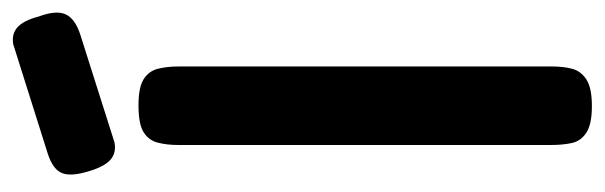

<svg xmlns="http://www.w3.org/2000/svg" viewBox="-338 -584 933 296"><g transform="rotate(-90 128.0 -436.5)"><path d="M112 10Q84 10 71 1.5Q58 -7 55 -21Q52 -35 52 -52V-629Q52 -645 55.5 -659Q59 -673 71.5 -681Q84 -689 113 -689Q141 -689 153.5 -681Q166 -673 169.5 -659Q173 -645 173 -628V-51Q173 -34 169.5 -20.5Q166 -7 153 1.5Q140 10 112 10ZM56 -726Q40 -723 29.5 -732Q19 -741 12 -764Q3 -792 8.5 -806.5Q14 -821 39 -829L207 -882Q223 -885 233.5 -875.5Q244 -866 250 -843Q260 -816 253.5 -801.5Q247 -787 223 -779Z"/></g></svg>

Font: Fredoka Medium
Style: Regular
Weight: 500
Designer: Ben Nathan
Foundry: Milena B. Brandão, Ben Nathan
Version: Version 2.001